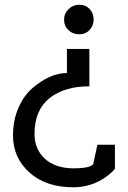

<svg xmlns="http://www.w3.org/2000/svg" viewBox="-20 -532 541 812"><path d="M466 80V182Q463 185 458.5 190.5Q454 196 437 209.5Q420 223 401 233Q350 260 290 260Q174 260 104.5 197.5Q35 135 35 41Q35 -24 58.5 -77Q82 -130 118 -160Q192 -223 263 -223V-325H358V-167Q252 -167 189 -116.5Q126 -66 126 34Q126 99 169.5 139Q213 179 289 180Q348 180 367 168L374 163L392 80ZM376 -450Q376 -424 359 -405.5Q342 -387 315 -387Q288 -387 269.5 -404.5Q251 -422 251 -448.5Q251 -475 270 -493.5Q289 -512 315.5 -512Q342 -512 359 -494Q376 -476 376 -450Z"/></svg>

Font: Belgrano
Style: Regular
Weight: 400
Designer: Daniel Hernandez
Foundry: Daniel Hernndez
Version: Version 1.003